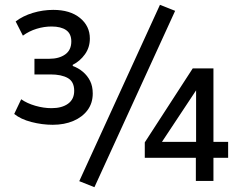

<svg xmlns="http://www.w3.org/2000/svg" viewBox="-20 -751 1010 797"><path d="M199 -233Q155 -233 110.5 -244.5Q66 -256 39 -278L68 -339Q92 -322 126.5 -312Q161 -302 194 -302Q237 -302 262.5 -320.5Q288 -339 288 -374Q288 -412 261.5 -427Q235 -442 190 -442H123V-507H185Q225 -507 250.5 -525Q276 -543 276 -579Q276 -611 254.5 -626Q233 -641 194 -641Q163 -641 132 -631.5Q101 -622 75 -603L45 -662Q75 -685 116.5 -697.5Q158 -710 201 -710Q271 -710 312 -676.5Q353 -643 353 -591Q353 -554 332.5 -525.5Q312 -497 282 -482V-477Q305 -469 324 -453Q343 -437 354 -415Q365 -393 365 -363Q365 -323 343.5 -294Q322 -265 284.5 -249Q247 -233 199 -233ZM372 26 309 1 644 -731 707 -706ZM793 0V-96H581V-160L780 -467H866V-162H927V-96H866V0ZM794 -162V-379H796L639 -142L634 -162Z"/></svg>

Font: Nunito Sans 7pt Condensed SemiBold
Style: Regular
Weight: 600
Width: 3
Designer: Vernon Adams
Foundry: Vernon Adams
Version: Version 3.101;gftools[0.9.27]